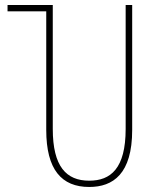

<svg xmlns="http://www.w3.org/2000/svg" viewBox="-20 -734 619 764"><path d="M335 10C430 10 506 -42 506 -217V-714H480V-221C480 -63 420 -15 335 -15C244 -15 190 -71 190 -221V-714H10V-689H164V-217C164 -59 225 10 335 10Z"/></svg>

Font: Noto Sans Georgian ExtraCondensed Thin
Style: Regular
Weight: 100
Width: 2
Designer: Monotype Design Team, Akaki Razmadze
Foundry: Google LLC
Version: Version 2.005